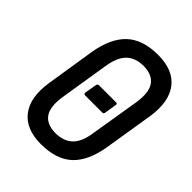

<svg xmlns="http://www.w3.org/2000/svg" viewBox="-193 -769 882 882"><g transform="rotate(45 248.5 -327.5)"><path d="M211 -294Q201 -294 202 -304L212 -362Q214 -372 222 -372H334Q344 -372 341 -361L332 -304Q331 -294 322 -294ZM225 8Q127 8 82 -50.5Q37 -109 53 -215L91 -457Q109 -562 163 -612.5Q217 -663 316 -663Q415 -663 460 -604.5Q505 -546 489 -439L450 -198Q433 -93 379 -42.5Q325 8 225 8ZM235 -75Q290 -75 320.5 -105Q351 -135 360 -201L399 -439Q410 -511 386 -545Q362 -579 307 -580Q252 -580 221.5 -550Q191 -520 181 -453L143 -216Q132 -144 155.5 -110Q179 -76 235 -75Z"/></g></svg>

Font: Sofia Sans Condensed SemiBold
Style: Italic
Weight: 600
Italic angle: -9°
Version: Version 4.100